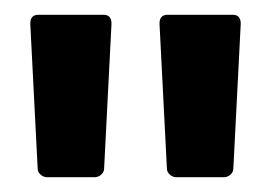

<svg xmlns="http://www.w3.org/2000/svg" viewBox="-20 -717 365 260"><path d="M31 -489 21 -685Q21 -697 32 -697H120Q131 -697 131 -685L121 -489Q121 -484 117 -480.5Q113 -477 108 -477H44Q39 -477 35 -480.5Q31 -484 31 -489ZM206 -489 196 -685Q196 -697 207 -697H295Q306 -697 306 -685L296 -489Q296 -484 292 -480.5Q288 -477 283 -477H219Q214 -477 210 -480.5Q206 -484 206 -489Z"/></svg>

Font: Amber EN SemiBold
Style: Regular
Weight: 600
Designer: Jeremy Tribby
Foundry: Tribby Type
Version: Version 1.408 November 24, 2021